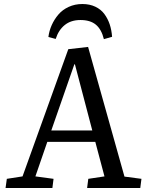

<svg xmlns="http://www.w3.org/2000/svg" viewBox="-20 -941 731 961"><path d="M392.1 -920.9Q428.7 -920.9 457 -907.5Q485.4 -894 502.4 -870.8Q519.5 -847.7 529.1 -819.1Q538.6 -790.5 541 -756.8L500 -745.1Q487.8 -794.4 459.7 -817.6Q431.6 -840.8 382.8 -840.8Q335 -840.8 304 -815.7Q272.9 -790.5 258.8 -746.1L222.2 -755.9Q226.1 -786.6 238.8 -815.2Q251.5 -843.8 272 -867.9Q292.5 -892.1 323.7 -906.5Q355 -920.9 392.1 -920.9ZM420.9 -706.1 603 -57.1 688 -45.9 682.1 0H416L421.9 -45.9L502.9 -58.1L457 -231H216.8L157.2 -58.1L248 -45.9L242.2 0H7.8L14.2 -45.9L92.8 -58.1L321.8 -694.8ZM236.8 -288.1H441.9L355 -619.1H352.1Z"/></svg>

Font: Literata Book
Style: Italic
Weight: 400
Italic angle: -3°
Designer: Latin by Veronika Burian and Jose Scaglione. Greek by Irene Vlachou. Cyrillic by Vera Evstafieva
Foundry: TypeTogether
Version: Version 1.003;PS 001.003;hotconv 1.0.88;makeotf.lib2.5.64775